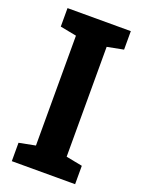

<svg xmlns="http://www.w3.org/2000/svg" viewBox="-137 -775 621 838"><g transform="rotate(20 174.0 -355.5)"><path d="M27.3 0V-85.4L103 -100.1V-610.4L27.3 -625V-710.9H321.3V-625L245.6 -610.4V-100.1L321.3 -85.4V0Z"/></g></svg>

Font: Roboto Slab
Style: Bold
Weight: 700
Designer: Google
Version: Version 2.000; ttfautohint (v1.8.1.43-b0c9)